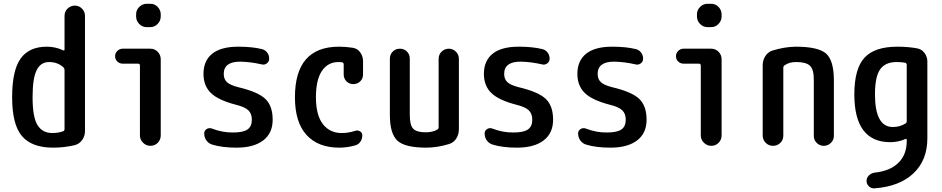

<svg xmlns="http://www.w3.org/2000/svg" viewBox="-20 -780 5040 1027"><path d="M242.2 -448.2Q198.2 -448.2 176.3 -405.3Q154.3 -362.3 154.3 -259.8Q154.3 -153.3 180.7 -110.8Q207 -68.4 259.8 -68.4Q292 -68.4 318.4 -78.1Q325.2 -81.1 325.2 -89.8V-406.2Q325.2 -414.1 319.3 -419.9Q288.1 -448.2 242.2 -448.2ZM264.6 9.8Q150.4 9.8 97.7 -51.8Q44.9 -113.3 44.9 -259.8Q44.9 -403.3 90.3 -466.8Q135.7 -530.3 230.5 -530.3Q276.4 -530.3 318.4 -510.7Q325.2 -507.8 325.2 -515.6V-695.3Q325.2 -718.8 341.8 -734.4Q358.4 -750 380.4 -750Q402.3 -750 418.5 -733.9Q434.6 -717.8 434.6 -695.3V-79.1Q434.6 -52.7 419.9 -31.7Q405.3 -10.7 380.9 -3.9Q324.2 9.8 264.6 9.8Z M635.7 -439.5Q620.1 -439.5 607.9 -450.7Q595.7 -461.9 595.7 -479Q595.7 -496.1 607.9 -507.8Q620.1 -519.5 635.7 -519.5H784.2Q807.6 -519.5 823.7 -502.9Q839.8 -486.3 839.8 -462.9V-55.7Q839.8 -32.2 823.7 -16.1Q807.6 0 784.7 0Q761.7 0 745.1 -16.6Q728.5 -33.2 728.5 -55.7V-429.7Q728.5 -438.5 719.7 -439.5ZM784.2 -759.8Q807.6 -759.8 823.7 -742.7Q839.8 -725.6 839.8 -703.1V-692.4Q839.8 -668.9 823.2 -651.9Q806.6 -634.8 784.2 -634.8H764.6Q741.2 -634.8 724.6 -651.9Q708 -668.9 708 -692.4V-703.1Q708 -726.6 725.1 -743.2Q742.2 -759.8 764.6 -759.8Z M1242.2 -219.7Q1147.5 -244.1 1107.9 -282.7Q1068.4 -321.3 1068.4 -384.8Q1068.4 -455.1 1115.2 -492.7Q1162.1 -530.3 1254.9 -530.3Q1328.1 -530.3 1379.9 -517.6Q1397.5 -513.7 1408.7 -499.5Q1419.9 -485.4 1419.9 -465.8Q1419.9 -450.2 1407.2 -440.9Q1394.5 -431.6 1379.9 -435.5Q1321.3 -449.2 1264.6 -450.2Q1176.8 -450.2 1176.8 -384.8Q1176.8 -356.4 1194.3 -340.3Q1211.9 -324.2 1254.9 -313.5Q1361.3 -288.1 1399.9 -250.5Q1438.5 -212.9 1438.5 -139.6Q1438.5 -67.4 1387.7 -28.8Q1336.9 9.8 1245.1 9.8Q1168 9.8 1114.3 -6.8Q1095.7 -12.7 1084 -28.8Q1072.3 -44.9 1072.3 -66.4Q1072.3 -81.1 1085 -89.4Q1097.7 -97.7 1112.3 -92.8Q1169.9 -70.3 1227.5 -71.3Q1280.3 -71.3 1303.7 -87.4Q1327.1 -103.5 1327.1 -139.6Q1327.1 -171.9 1308.6 -189.9Q1290 -208 1242.2 -219.7Z M1794.9 9.8Q1681.6 9.8 1619.6 -58.1Q1557.6 -126 1557.6 -259.8Q1557.6 -529.3 1792 -530.3Q1831.1 -530.3 1867.2 -524.4Q1892.6 -520.5 1907.2 -499.5Q1921.9 -478.5 1921.9 -453.1V-381.8Q1921.9 -359.4 1906.7 -344.7Q1891.6 -330.1 1869.6 -330.1Q1847.7 -330.1 1833 -345.2Q1818.4 -360.4 1818.4 -381.8V-436.5Q1818.4 -444.3 1808.6 -447.3Q1802.7 -448.2 1790 -448.2Q1734.4 -448.2 1702.1 -400.9Q1669.9 -353.5 1669.9 -259.8Q1669.9 -164.1 1707 -116.2Q1744.1 -68.4 1807.6 -68.4Q1843.8 -68.4 1879.9 -80.1Q1893.6 -85 1905.8 -77.6Q1918 -70.3 1918 -55.7Q1918 -37.1 1907.7 -22Q1897.5 -6.8 1878.9 -2Q1836.9 9.8 1794.9 9.8Z M2259.8 9.8Q2146.5 9.8 2106 -27.3Q2065.4 -64.5 2065.4 -165V-465.8Q2065.4 -488.3 2080.6 -503.9Q2095.7 -519.5 2119.1 -519.5Q2141.6 -519.5 2156.7 -504.4Q2171.9 -489.3 2171.9 -465.8V-165Q2171.9 -111.3 2189.9 -91.8Q2208 -72.3 2256.8 -72.3Q2293.9 -72.3 2319.3 -86.9Q2326.2 -90.8 2326.2 -99.6V-464.8Q2326.2 -488.3 2342.3 -503.9Q2358.4 -519.5 2380.4 -519.5Q2402.3 -519.5 2418.5 -503.9Q2434.6 -488.3 2434.6 -464.8V-88.9Q2434.6 -61.5 2420.9 -39.6Q2407.2 -17.6 2382.8 -9.8Q2319.3 9.8 2259.8 9.8Z M2742.2 -219.7Q2647.5 -244.1 2607.9 -282.7Q2568.4 -321.3 2568.4 -384.8Q2568.4 -455.1 2615.2 -492.7Q2662.1 -530.3 2754.9 -530.3Q2828.1 -530.3 2879.9 -517.6Q2897.5 -513.7 2908.7 -499.5Q2919.9 -485.4 2919.9 -465.8Q2919.9 -450.2 2907.2 -440.9Q2894.5 -431.6 2879.9 -435.5Q2821.3 -449.2 2764.6 -450.2Q2676.8 -450.2 2676.8 -384.8Q2676.8 -356.4 2694.3 -340.3Q2711.9 -324.2 2754.9 -313.5Q2861.3 -288.1 2899.9 -250.5Q2938.5 -212.9 2938.5 -139.6Q2938.5 -67.4 2887.7 -28.8Q2836.9 9.8 2745.1 9.8Q2668 9.8 2614.3 -6.8Q2595.7 -12.7 2584 -28.8Q2572.3 -44.9 2572.3 -66.4Q2572.3 -81.1 2585 -89.4Q2597.7 -97.7 2612.3 -92.8Q2669.9 -70.3 2727.5 -71.3Q2780.3 -71.3 2803.7 -87.4Q2827.1 -103.5 2827.1 -139.6Q2827.1 -171.9 2808.6 -189.9Q2790 -208 2742.2 -219.7Z M3242.2 -219.7Q3147.5 -244.1 3107.9 -282.7Q3068.4 -321.3 3068.4 -384.8Q3068.4 -455.1 3115.2 -492.7Q3162.1 -530.3 3254.9 -530.3Q3328.1 -530.3 3379.9 -517.6Q3397.5 -513.7 3408.7 -499.5Q3419.9 -485.4 3419.9 -465.8Q3419.9 -450.2 3407.2 -440.9Q3394.5 -431.6 3379.9 -435.5Q3321.3 -449.2 3264.6 -450.2Q3176.8 -450.2 3176.8 -384.8Q3176.8 -356.4 3194.3 -340.3Q3211.9 -324.2 3254.9 -313.5Q3361.3 -288.1 3399.9 -250.5Q3438.5 -212.9 3438.5 -139.6Q3438.5 -67.4 3387.7 -28.8Q3336.9 9.8 3245.1 9.8Q3168 9.8 3114.3 -6.8Q3095.7 -12.7 3084 -28.8Q3072.3 -44.9 3072.3 -66.4Q3072.3 -81.1 3085 -89.4Q3097.7 -97.7 3112.3 -92.8Q3169.9 -70.3 3227.5 -71.3Q3280.3 -71.3 3303.7 -87.4Q3327.1 -103.5 3327.1 -139.6Q3327.1 -171.9 3308.6 -189.9Q3290 -208 3242.2 -219.7Z M3635.7 -439.5Q3620.1 -439.5 3607.9 -450.7Q3595.7 -461.9 3595.7 -479Q3595.7 -496.1 3607.9 -507.8Q3620.1 -519.5 3635.7 -519.5H3784.2Q3807.6 -519.5 3823.7 -502.9Q3839.8 -486.3 3839.8 -462.9V-55.7Q3839.8 -32.2 3823.7 -16.1Q3807.6 0 3784.7 0Q3761.7 0 3745.1 -16.6Q3728.5 -33.2 3728.5 -55.7V-429.7Q3728.5 -438.5 3719.7 -439.5ZM3784.2 -759.8Q3807.6 -759.8 3823.7 -742.7Q3839.8 -725.6 3839.8 -703.1V-692.4Q3839.8 -668.9 3823.2 -651.9Q3806.6 -634.8 3784.2 -634.8H3764.6Q3741.2 -634.8 3724.6 -651.9Q3708 -668.9 3708 -692.4V-703.1Q3708 -726.6 3725.1 -743.2Q3742.2 -759.8 3764.6 -759.8Z M4059.6 -54.7V-430.7Q4059.6 -458 4073.7 -480Q4087.9 -502 4112.3 -509.8Q4175.8 -529.3 4235.4 -530.3Q4357.4 -530.3 4398.9 -493.2Q4440.4 -456.1 4440.4 -349.6V-53.7Q4440.4 -31.2 4424.3 -15.6Q4408.2 0 4386.2 0Q4364.3 0 4348.6 -15.6Q4333 -31.2 4333 -53.7V-355.5Q4333 -408.2 4312.5 -428.2Q4292 -448.2 4238.3 -448.2Q4201.2 -448.2 4176.8 -430.7Q4169.9 -426.8 4169.9 -417V-54.7Q4169.9 -31.2 4153.8 -15.6Q4137.7 0 4114.7 0Q4091.8 0 4075.7 -16.1Q4059.6 -32.2 4059.6 -54.7Z M4775.4 -448.2Q4715.8 -448.2 4688 -409.2Q4660.2 -370.1 4660.2 -275.4Q4660.2 -101.6 4754.9 -100.6Q4794.9 -100.6 4824.2 -120.1Q4830.1 -124 4830.1 -132.8V-432.6Q4830.1 -441.4 4822.3 -444.3Q4802.7 -448.2 4775.4 -448.2ZM4742.2 -19.5Q4549.8 -19.5 4549.8 -275.4Q4549.8 -412.1 4604 -471.2Q4658.2 -530.3 4780.3 -530.3Q4836.9 -530.3 4884.8 -521.5Q4909.2 -517.6 4924.8 -497.1Q4940.4 -476.6 4940.4 -451.2V-40Q4940.4 77.1 4865.7 147.5Q4791 217.8 4657.2 227.5Q4640.6 228.5 4627.9 216.8Q4615.2 205.1 4615.2 188Q4615.2 170.9 4627.4 158.7Q4639.6 146.5 4657.2 143.6Q4741.2 134.8 4785.6 90.8Q4830.1 46.9 4830.1 -25.4V-31.2Q4830.1 -40 4822.3 -36.1Q4784.2 -19.5 4742.2 -19.5Z"/></svg>

Font: Rounded Mgen+ 1mn medium
Style: Regular
Weight: 500
Designer: [Source Han Sans]
Ryoko NISHIZUKA  (kana & ideographs); Paul D. Hunt (Latin, Greek & Cyrillic); Wenlong ZHANG  (bopomofo
Version: Version 1.059.20150602